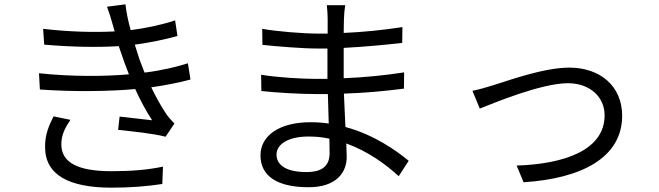

<svg xmlns="http://www.w3.org/2000/svg" viewBox="-20 -818 3040 886"><path d="M305 -265 227 -281C205 -237 187 -195 188 -138C189 -10 299 48 495 48C580 48 659 42 729 31L732 -49C660 -34 587 -28 494 -28C337 -28 263 -69 263 -152C263 -196 281 -230 305 -265ZM502 -698 509 -673C413 -668 299 -671 179 -685L184 -612C309 -601 432 -599 528 -605L555 -527L575 -475C462 -465 310 -464 160 -480L164 -405C318 -394 482 -396 604 -407C626 -358 652 -309 682 -263C650 -267 585 -274 532 -280L525 -219C594 -211 688 -202 744 -187L785 -248C771 -262 759 -275 748 -291C722 -329 699 -372 678 -415C748 -425 811 -438 859 -451L847 -526C800 -511 730 -493 647 -483L624 -543L602 -612C671 -621 742 -636 799 -652L788 -724C724 -703 654 -688 583 -679C572 -719 563 -760 559 -798L474 -787C484 -759 494 -728 502 -698Z M1500 -178 1501 -111C1501 -42 1452 -24 1395 -24C1296 -24 1256 -59 1256 -105C1256 -151 1308 -188 1403 -188C1436 -188 1469 -185 1500 -178ZM1185 -473 1186 -398C1258 -390 1368 -384 1436 -384H1493L1497 -248C1470 -252 1442 -254 1413 -254C1269 -254 1182 -192 1182 -101C1182 -5 1260 46 1404 46C1534 46 1580 -24 1580 -94L1578 -156C1678 -120 1761 -59 1820 -5L1866 -76C1809 -123 1707 -196 1574 -232L1567 -386C1662 -389 1750 -397 1844 -409L1845 -484C1754 -470 1663 -461 1566 -457V-469V-597C1662 -602 1757 -611 1836 -620L1837 -693C1747 -679 1656 -670 1566 -666L1567 -727C1568 -756 1570 -776 1573 -794H1488C1490 -780 1492 -751 1492 -734V-663H1446C1379 -663 1255 -673 1190 -685L1191 -611C1254 -604 1377 -594 1447 -594H1491V-469V-454H1437C1371 -454 1257 -461 1185 -473Z M2160 -399 2194 -317C2258 -342 2477 -434 2601 -434C2703 -434 2770 -370 2770 -286C2770 -123 2580 -61 2364 -54L2396 23C2666 6 2851 -92 2851 -284C2851 -421 2749 -506 2607 -506C2489 -506 2325 -446 2254 -424C2222 -414 2190 -405 2160 -399Z"/></svg>

Font: Noto Sans Mono CJK HK
Style: Regular
Weight: 400
Designer: Ryoko NISHIZUKA 西塚涼子 (kana, bopomofo & ideographs); Paul D. Hunt (Latin, Greek & Cyrillic); Sandoll Communications 산돌커뮤니
Foundry: Adobe
Version: Version 2.004;hotconv 1.0.118;makeotfexe 2.5.65603